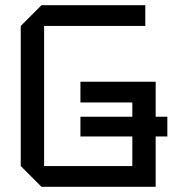

<svg xmlns="http://www.w3.org/2000/svg" viewBox="-20 -720 680 740"><path d="M60 -80V-620L140 -700H540V-620H150V-80H490V-325H290V-405H580V0H140ZM290 -194V-270H625V-194Z"/></svg>

Font: Tektur
Style: Regular
Weight: 400
Designer: Adam Jagosz
Foundry: Adam Jagosz
Version: Version 1.005;gftools[0.9.30]